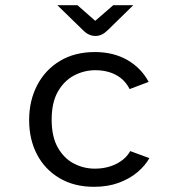

<svg xmlns="http://www.w3.org/2000/svg" viewBox="-20 -708 672 740"><path d="M342.2 12Q265.8 12 209.4 -21.4Q153 -54.7 122.6 -112.8Q92.3 -170.8 92.3 -245.5Q92.3 -319.5 123 -378.9Q153.6 -438.4 210.6 -472.9Q267.5 -507.4 345.9 -507.4Q417.3 -507.4 470.6 -476.8Q523.9 -446.3 553 -392.4L479.5 -364.6Q462 -400.1 427.6 -418.8Q393.2 -437.4 347.4 -437.4Q304.6 -437.4 266 -417.4Q227.5 -397.3 203.3 -355.3Q179.1 -313.2 179.1 -246.7Q179.1 -181 202.9 -139.2Q226.8 -97.3 264.7 -77.7Q302.7 -58 345.3 -58Q391.6 -58 428.1 -76.3Q464.6 -94.6 481.9 -125.7L555.7 -98.5Q539.5 -69.3 509.4 -44.1Q479.4 -18.9 437.4 -3.4Q395.3 12 342.2 12ZM348.1 -569.4Q322.7 -569.4 301.7 -589.9L201.1 -687.9H278.7L347 -627.7L416.4 -687.9H493.7L393.4 -589.9Q372.1 -569.4 348.1 -569.4Z"/></svg>

Font: Atkinson Hyperlegible Mono ExtraLight
Style: Regular
Weight: 200
Monospace: yes
Designer: Elliott Scott, Megan Eiswerth, Linus Boman, Theodore Petrosky, Letters from Sweden
Foundry: Applied Design Works, Letters from Sweden
Version: Version 2.001